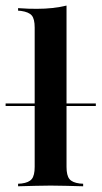

<svg xmlns="http://www.w3.org/2000/svg" viewBox="-43 -651 355 671"><path d="M133.9 -2.4Q107.3 -2.4 81.5 -1.6Q55.6 -0.8 20.2 0V-8.9L32.3 -9.7Q58.1 -12.9 68.1 -25.4Q78.2 -37.9 78.2 -67.7V-208.1H189.5V-67.7Q189.5 -37.9 199.6 -25.4Q209.7 -12.9 235.5 -9.7L247.6 -8.9V0Q212.9 -0.8 187.1 -1.6Q161.3 -2.4 133.9 -2.4ZM78.2 -208.1V-554.8Q78.2 -584.7 68.1 -596.8Q58.1 -608.9 30.6 -612.9L20.2 -613.7V-622.6Q41.1 -621 56.5 -620.6Q71.8 -620.2 86.3 -620.2Q114.5 -620.2 140.3 -623Q166.1 -625.8 189.5 -631.5V-622.6V-208.1ZM-23.4 -280.6V-289.5H291.9V-280.6Z"/></svg>

Font: Playfair 144pt SemiCondensed
Style: Bold
Weight: 700
Width: 4
Designer: Claus Eggers Sørensen
Foundry: Claus Eggers Sørensen
Version: Version 2.203